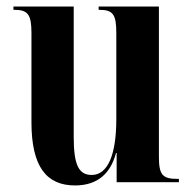

<svg xmlns="http://www.w3.org/2000/svg" viewBox="-20 -556 588 586"><path d="M209 10C279 10 318 -28 334 -89H336V0H526V-10H522C476 -10 465 -22 465 -78V-536H281V-526H283C325 -526 335 -512 335 -455V-192C335 -84 309 -22 260 -22C220 -22 205 -53 205 -138V-536H21V-526H24C65 -526 76 -512 76 -455V-183C76 -47 122 10 209 10Z"/></svg>

Font: Noto Serif Display ExtraCondensed
Style: Bold
Weight: 700
Width: 2
Designer: Monotype Design Team
Foundry: Monotype Imaging Inc.
Version: Version 2.009